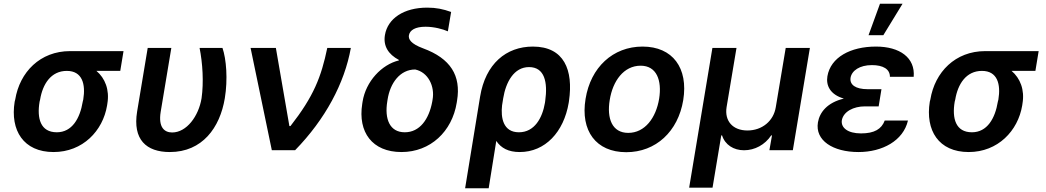

<svg xmlns="http://www.w3.org/2000/svg" viewBox="-20 -801 5578 1024"><path d="M61.1 -269.9 58.2 -258.5C33.7 -105.8 105.1 9.9 265.6 9.9C421.2 9.9 528.8 -103 551.1 -238.6L552.6 -248.6C565 -321.7 540.5 -383.9 494.3 -422.9H621.4L638.8 -528.4H353.7C194.2 -528.4 85.2 -416.9 61.1 -269.9ZM191.1 -258.5 193.9 -269.9C207.4 -352.3 251.8 -422.9 336.3 -422.9C419 -422.9 437.5 -352.3 424 -269.9L421.2 -258.5C406.6 -169.4 364.3 -95.5 283 -95.5C196 -95.5 176.1 -169.4 191.1 -258.5Z M767.8 -545.5 711.3 -206C686.8 -56.5 760.3 9.9 885.7 9.9C1058.9 9.9 1153.1 -120 1179 -277C1195.7 -377.8 1187.1 -485.8 1166.5 -545.5H1044.4C1060.7 -464.5 1067.1 -361.9 1055 -277C1039.4 -181.1 975.1 -94.5 898.1 -94.5C856.9 -94.5 823.5 -121.8 837 -204.5L893.8 -545.5Z M1429.7 0H1554C1714.8 -165.1 1817.5 -356.9 1851.2 -545.5H1725.5C1693.2 -390.3 1653.1 -287.3 1529.1 -128.6H1523.4L1451.3 -545.5H1316.4Z M2033 -614.3C2023.1 -556.1 2050.8 -511.4 2107.2 -481.5V-478.7C2015.6 -456.7 1930.8 -366.8 1913.7 -258.5L1911.9 -246.8C1888.1 -96.6 1964.8 9.9 2121.4 9.9C2275.6 9.9 2391 -99.8 2415.8 -252.8L2417.6 -264.2C2439.6 -397.7 2383.2 -489.3 2236.2 -543.3C2170.8 -567.5 2157.3 -592 2160.9 -612.9C2165.8 -640.6 2195.3 -658.4 2249.6 -658.4C2295.8 -658.4 2342.3 -645.6 2368.6 -633.9L2386 -737.2C2343 -752.8 2305.8 -760.3 2258.5 -760.3C2133.9 -760.3 2047.9 -702.8 2033 -614.3ZM2045.5 -259.9 2046.9 -268.8C2060.4 -358.7 2114 -430.4 2194.2 -430.4C2262.8 -416.2 2300.4 -341.3 2286.9 -268.8L2285.2 -258.5C2267.8 -165.1 2218.8 -95.5 2138.8 -95.5C2058.2 -95.5 2030.2 -166.5 2045.5 -259.9Z M2540.5 -285.5 2460.6 203.1H2586.3L2626.8 -49.4C2652.3 -11.4 2691.4 9.9 2751.8 9.9C2887.4 9.9 2986.9 -96.6 3013.1 -252.8L3014.6 -262.8C3038.4 -427.2 2989 -552.6 2822.1 -552.6C2679.7 -552.6 2569.2 -460.9 2540.5 -285.5ZM2657.7 -239.3 2663.7 -276.6C2677.6 -362.6 2720.9 -443.2 2801.5 -443.2C2884.6 -443.2 2902 -362.6 2887.8 -262.8L2886.4 -252.8C2872.9 -172.6 2831.3 -95.5 2747.5 -95.5C2663 -95.5 2650.2 -173.7 2657.7 -239.3Z M3320 10.7C3478 10.7 3596.6 -100.1 3623.9 -267C3651.6 -438.2 3567.8 -552.6 3407 -552.6C3248.6 -552.6 3130 -441.4 3103 -273.8C3074.9 -103.7 3158.4 10.7 3320 10.7ZM3231.9 -267.8C3247.9 -369.3 3306.8 -450.6 3396.7 -450.6C3482.2 -450.6 3511 -372.5 3495.4 -274.5C3478.7 -172.6 3419.7 -92.3 3330.6 -92.3C3244.3 -92.3 3215.6 -169.4 3231.9 -267.8Z M3655.5 199.9H3780.2L3826.7 -78.8H3831C3846.9 -28.8 3892.4 0.4 3948.2 0.4C4005.3 0.4 4059.7 -28.8 4093 -78.8H4097.3L4083.5 0H4208.5L4299.4 -545.5H4170.5L4117.5 -229.4C4105.8 -155.9 4044.7 -105.1 3966.3 -105.1C3888.1 -105.1 3843.4 -155.9 3855.1 -229.4L3908 -545.5H3779.5Z M4681.1 -325.3H4607.6C4542.3 -325.3 4510.7 -349.4 4516.3 -386.4C4522.7 -424.4 4565 -453.8 4630 -453.8C4690 -453.8 4726.6 -432.2 4726.2 -391.3H4853C4861.9 -493.3 4778.8 -552.6 4652 -552.6C4515.3 -552.6 4409.8 -495 4392.8 -394.2C4384.9 -346.6 4405.9 -296.9 4480.5 -275.2C4392 -253.9 4351.6 -202.4 4342.3 -148.4C4326.3 -52.2 4421.5 9.9 4558.9 9.9C4685.7 9.9 4797.6 -50.4 4822.4 -158H4698.5C4681.5 -112.6 4643.5 -89.5 4572.1 -89.5C4501.1 -89.5 4464.1 -120 4469.8 -159.4C4478.3 -206 4532 -233.7 4593 -233.7H4666.2ZM4612.2 -613.3H4691.1L4793.7 -781.2H4673.3Z M4941.8 -269.9 4938.9 -258.5C4914.4 -105.8 4985.8 9.9 5146.3 9.9C5301.8 9.9 5409.4 -103 5431.8 -238.6L5433.2 -248.6C5445.7 -321.7 5421.2 -383.9 5375 -422.9H5502.1L5519.5 -528.4H5234.4C5074.9 -528.4 4965.9 -416.9 4941.8 -269.9ZM5071.7 -258.5 5074.6 -269.9C5088.1 -352.3 5132.5 -422.9 5217 -422.9C5299.7 -422.9 5318.2 -352.3 5304.7 -269.9L5301.8 -258.5C5287.3 -169.4 5245 -95.5 5163.7 -95.5C5076.7 -95.5 5056.8 -169.4 5071.7 -258.5Z"/></svg>

Font: Margiela Sans Semi Bold
Style: Italic
Weight: 600
Italic angle: -9.39999°
Designer: Stefan Endress, Andreas Faust
Version: Version 1.100;FEAKit 1.0